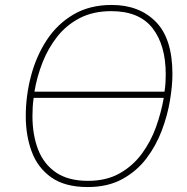

<svg xmlns="http://www.w3.org/2000/svg" viewBox="-20 -745 756 775"><path d="M334 10Q242 10 187 -29Q132 -68 108 -133Q84 -198 84 -276Q84 -358 105 -438Q126 -518 168.5 -583Q211 -648 276.5 -686.5Q342 -725 431 -725Q542 -725 609 -657Q676 -589 676 -446Q676 -399 666 -339Q656 -279 633 -218Q610 -157 571 -105.5Q532 -54 473.5 -22Q415 10 334 10ZM644 -375Q647 -394 648 -411.5Q649 -429 649 -445Q649 -563 595.5 -631.5Q542 -700 429 -700Q356 -700 302 -672Q248 -644 211 -597Q174 -550 151.5 -492.5Q129 -435 119 -375ZM335 -15Q409 -15 462.5 -45Q516 -75 552.5 -124.5Q589 -174 610 -233Q631 -292 641 -350H116Q113 -331 112 -312.5Q111 -294 111 -277Q111 -200 134 -141Q157 -82 206.5 -48.5Q256 -15 335 -15Z"/></svg>

Font: Noto Sans Thin
Style: Italic
Weight: 100
Italic angle: -12°
Designer: Monotype Design Team
Foundry: Monotype Imaging Inc.
Version: Version 2.013; ttfautohint (v1.8.4.7-5d5b)